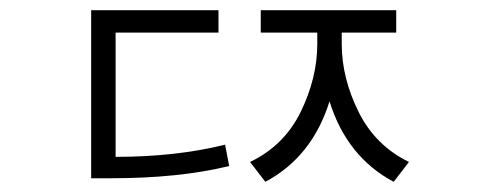

<svg xmlns="http://www.w3.org/2000/svg" viewBox="-20 -753 960 377"><path d="M207 -689V-445Q326 -445 422 -469L430 -427Q332 -403 198 -403H159V-733H409V-689ZM651 -689V-667Q651 -600 684 -533.5Q717 -467 783 -435L753 -396Q661 -445 627 -554Q593 -445 501 -396L471 -435Q538 -467 570.5 -533.5Q603 -600 603 -667V-689H492V-733H758V-689Z"/></svg>

Font: Noto Sans Korean Light
Style: Regular
Weight: 300
Designer: Ryoko NISHIZUKA  (kana & ideographs); Paul D. Hunt (Latin, Greek & Cyrillic); Wenlong ZHANG  (bopomofo); Sandoll Communi
Foundry: Adobe Systems Incorporated
Version: Version 1.000;PS 1;hotconv 1.0.78;makeotf.lib2.5.61930